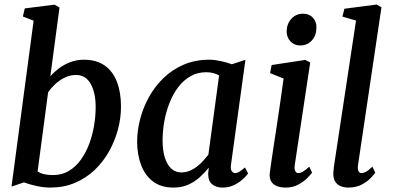

<svg xmlns="http://www.w3.org/2000/svg" viewBox="-20 -838 1778 868"><path d="M207.5 -493Q223.5 -511.5 246.2 -528.8Q269 -546 297.8 -557Q326.5 -568 359.5 -568Q416 -568 453.2 -541.8Q490.5 -515.5 508.8 -467.8Q527 -420 527 -356Q527 -304 513 -251.8Q499 -199.5 472.2 -152.2Q445.5 -105 406.8 -68.5Q368 -32 318 -11Q268 10 207.5 10Q177 10 143.5 2.5Q110 -5 88.5 -13.5L32 5.5L132 -744.5L83.5 -763.5L92 -800L226.5 -817L249 -804ZM150 -63Q164 -53.5 182.2 -50Q200.5 -46.5 219.5 -46.5Q260 -46.5 291.2 -65.2Q322.5 -84 345.2 -115.5Q368 -147 383 -186.8Q398 -226.5 405.2 -269.8Q412.5 -313 412.5 -353.5Q412.5 -418.5 390 -458.8Q367.5 -499 324 -499Q296 -499 271.2 -486.5Q246.5 -474 227.8 -456Q209 -438 197.5 -420.5Z M1024.5 -95.5Q1021 -73 1027.8 -64.2Q1034.5 -55.5 1043.5 -55.5Q1052 -55.5 1062.2 -61.8Q1072.5 -68 1087.5 -81L1101.5 -54Q1097.5 -47 1081.8 -31.5Q1066 -16 1041.5 -3Q1017 10 986 10Q957 10 939 -5Q921 -20 921 -53L924 -80Q906.5 -58.5 884 -37.8Q861.5 -17 832 -3.5Q802.5 10 764 10Q708 10 671.8 -17.5Q635.5 -45 617.8 -92.2Q600 -139.5 600 -197.5Q600 -248 613.8 -300.5Q627.5 -353 654.2 -400.8Q681 -448.5 720.2 -486.2Q759.5 -524 811.2 -546Q863 -568 926 -568Q950 -568 978.5 -561.8Q1007 -555.5 1028 -547.5L1089.5 -567.5ZM970.5 -497Q957.5 -504.5 942.8 -508Q928 -511.5 912 -511.5Q872.5 -511.5 840.8 -493.2Q809 -475 785.5 -443.8Q762 -412.5 746.2 -372.5Q730.5 -332.5 722.8 -288.8Q715 -245 715 -203Q715 -156 725.8 -123.8Q736.5 -91.5 755.2 -75Q774 -58.5 799 -58.5Q820 -58.5 838 -66Q856 -73.5 871.5 -85.8Q887 -98 899.5 -112Q912 -126 922 -138.5Z M1271 10Q1247.5 10 1230.5 2.8Q1213.5 -4.5 1205.5 -18.8Q1197.5 -33 1199.5 -54.5Q1202 -75 1207 -109.5Q1212 -144 1218.8 -187.8Q1225.5 -231.5 1233 -281.2Q1240.5 -331 1248 -382.5Q1255.5 -434 1262 -483L1201 -507.5L1208 -544L1359.5 -567L1382.5 -556L1312.5 -91.5Q1310 -73.5 1314.8 -64.5Q1319.5 -55.5 1328 -55.5Q1338 -55.5 1349.5 -62Q1361 -68.5 1378 -84.5L1391 -57.5Q1386 -50.5 1370.2 -34.2Q1354.5 -18 1329.5 -4Q1304.5 10 1271 10ZM1336.5 -632.5Q1310.5 -632.5 1293 -651Q1275.5 -669.5 1276 -698Q1277 -731.5 1297.8 -753.8Q1318.5 -776 1350.5 -776Q1378 -776 1394.5 -758.2Q1411 -740.5 1410.5 -714Q1410.5 -678.5 1390.2 -655.5Q1370 -632.5 1336.5 -632.5Z M1598.5 -91.5Q1596 -74.5 1600.5 -65Q1605 -55.5 1614 -55.5Q1623 -55.5 1634 -61.2Q1645 -67 1663.5 -84.5L1676.5 -57.5Q1672 -50.5 1657 -34.2Q1642 -18 1616.2 -4Q1590.5 10 1554 10Q1536 10 1520.5 3.8Q1505 -2.5 1495.8 -16.2Q1486.5 -30 1487 -52.5Q1487 -57 1487.5 -63.5Q1488 -70 1488.8 -76.8Q1489.5 -83.5 1490 -87.5L1589.5 -745L1528 -763L1537 -798.5L1683 -817.5L1704.5 -805Z"/></svg>

Font: Merriweather Medium
Style: Italic
Weight: 500
Italic angle: -7.8°
Version: Version 2.101